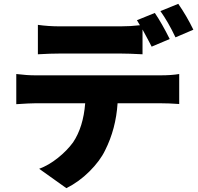

<svg xmlns="http://www.w3.org/2000/svg" viewBox="-20 -898 1040 1007"><path d="M994.1 -742.2 900.4 -702.1Q861.3 -784.2 821.3 -839.8L915 -877.9Q959 -814.5 994.1 -742.2ZM612.3 -617.2H294.9Q245.1 -617.2 178.7 -613.3V-767.6Q233.4 -759.8 294.9 -759.8H612.3Q664.1 -759.8 713.9 -765.6Q707 -778.3 698.2 -792L792 -830.1Q828.1 -777.3 870.1 -693.4L775.4 -653.3Q769.5 -665 761.7 -679.7Q753.9 -694.3 743.7 -713.4Q733.4 -732.4 727.5 -743.2V-613.3Q653.3 -617.2 612.3 -617.2ZM166 -502.9H821.3Q879.9 -502.9 919.9 -509.8V-352.5Q865.2 -356.4 821.3 -356.4H596.7Q587.9 -221.7 531.2 -109.4Q504.9 -54.7 449.7 0.5Q394.5 55.7 328.1 88.9L185.5 -12.7Q235.4 -31.2 283.7 -69.8Q332 -108.4 363.3 -151.4Q417 -231.4 426.8 -356.4H166Q136.7 -356.4 65.4 -351.6V-509.8Q120.1 -502.9 166 -502.9Z"/></svg>

Font: Gen Shin Gothic Monospace Heavy
Style: Bold
Weight: 800
Designer: [Source Han Sans]
Ryoko NISHIZUKA  (kana & ideographs); Paul D. Hunt (Latin, Greek & Cyrillic); Wenlong ZHANG  (bopomofo
Version: Version 1.002.20150607